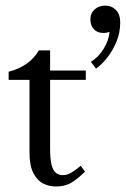

<svg xmlns="http://www.w3.org/2000/svg" viewBox="-20 -669 456 697"><path d="M87.1 -115.2V-379H11.4V-408.6Q86.8 -427.8 121 -486H161.9V-413H291.5V-379.1H161.9V-131Q161.9 -94.6 166.6 -73.2Q171.4 -51.9 181.7 -42.6Q192 -33.2 208.8 -33.2Q222.5 -33.2 236.8 -41.1Q251.1 -49 273 -67L288.8 -46Q256.2 -14.5 234.3 -3.2Q212.4 8 183.8 8Q158.9 8 137.4 -2.4Q115.9 -12.8 101.5 -40.1Q87.1 -67.4 87.1 -115.2ZM377.8 -553.6Q376.6 -552.5 369.4 -550.9Q362.2 -549.4 355 -549.4Q333.2 -549.4 320.7 -563Q308.1 -576.6 308.1 -599.1Q308.1 -621.1 323.6 -634.9Q339 -648.6 361.9 -648.6Q385.2 -648.6 400.8 -632.9Q416.4 -617.2 416.4 -587Q416.4 -549.8 402 -515.9Q387.6 -482.1 367.3 -457.3Q347 -432.5 328.5 -419.9L310 -444.4Q337.4 -461.4 356.2 -491.9Q375.1 -522.5 377.8 -553.6Z"/></svg>

Font: Didactic
Style: Regular
Weight: 400
Designer: Tyler Finck
Foundry: Etcetera Type Co
Version: Version 3.007;FEAKit 1.0